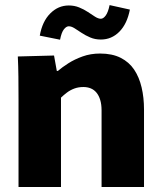

<svg xmlns="http://www.w3.org/2000/svg" viewBox="-20 -745 648 765"><path d="M53.8 -347.5Q53.8 -396.8 53.3 -439.8Q52.8 -482.8 51 -520L195.3 -523.8L206.3 -462.5H210.8Q227.3 -476.8 252.3 -492.8Q277.3 -508.8 309.2 -520.2Q341.2 -531.7 378.7 -531.7Q427 -531.7 460.7 -514.7Q494.3 -497.7 514.5 -467.6Q534.7 -437.5 544.2 -396.8Q553.8 -356.2 553.8 -308.8V0H384.7V-304.8Q384.7 -329.2 379.3 -346.8Q374 -364.3 364.4 -375.9Q354.8 -387.5 341.5 -392.9Q328.2 -398.3 312.2 -398.3Q292.5 -398.3 276.1 -392.2Q259.7 -386 246.7 -376.2Q233.7 -366.3 223 -356V0H53.8ZM416.7 -724.7 497.5 -706.8Q486.5 -650 455.7 -618.8Q424.8 -587.5 381.8 -587.5Q358.7 -587.5 339.6 -595.7Q320.5 -603.8 304.8 -614.3Q289.2 -624.8 276.7 -632.6Q264.2 -640.3 254 -640.3Q244.3 -640.3 234.7 -628.3Q225 -616.2 219.3 -586.8L138.5 -603Q148.5 -659.7 180.2 -691.4Q211.8 -723.2 254 -723.2Q276.5 -723.2 295.5 -715.4Q314.5 -707.7 330.2 -697.2Q345.8 -686.7 358.7 -678.5Q371.7 -670.3 381.8 -670.3Q391.7 -670.3 401.2 -683.2Q410.8 -696.2 416.7 -724.7Z"/></svg>

Font: Murecho Thin
Style: Regular
Weight: 100
Designer: Neil Summerour
Foundry: Positype
Version: Version 1.010